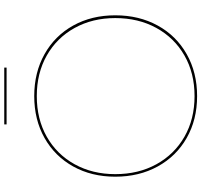

<svg xmlns="http://www.w3.org/2000/svg" viewBox="-42 -898 947 903"><g transform="rotate(-90 431.5 -446.5)"><path d="M52 -378Q52 -489 100 -575.5Q148 -662 234 -710.5Q320 -759 431 -759Q542 -759 628.5 -710.5Q715 -662 763 -575.5Q811 -489 811 -378Q811 -266 763 -178.5Q715 -91 628.5 -42Q542 7 431 7Q320 7 234 -42Q148 -91 100 -178.5Q52 -266 52 -378ZM798 -378Q798 -485 751.5 -569Q705 -653 622 -700Q539 -747 431 -747Q323 -747 240 -700Q157 -653 110.5 -569Q64 -485 64 -378Q64 -269 110.5 -184.5Q157 -100 240 -52.5Q323 -5 431 -5Q539 -5 622 -52.5Q705 -100 751.5 -184.5Q798 -269 798 -378ZM565 -889H298V-900H565Z"/></g></svg>

Font: Hepta Slab Thin
Style: Regular
Weight: 250
Designer: Michael LaGattuta
Foundry: Michael LaGattuta
Version: Version 1.100; ttfautohint (v1.8) -l 8 -r 50 -G 200 -x 14 -D